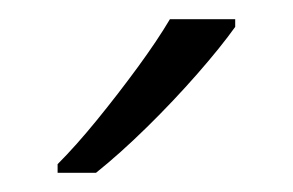

<svg xmlns="http://www.w3.org/2000/svg" viewBox="-20 -786 305 200"><path d="M225 -758Q210 -737 185.5 -709Q161 -681 133 -653.5Q105 -626 80 -606H40V-615Q59 -634 81 -661Q103 -688 123.5 -716Q144 -744 157 -766H225Z"/></svg>

Font: Noto Sans Arabic Light
Style: Regular
Weight: 300
Designer: Monotype Design Team, Nadine Chahine, Nizar Qandah and Khaled Hosny
Foundry: Monotype Imaging Inc.
Version: Version 2.012; ttfautohint (v1.8.4.7-5d5b)